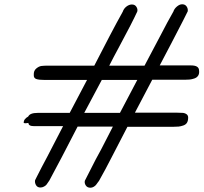

<svg xmlns="http://www.w3.org/2000/svg" viewBox="-20 -712 952 898"><path d="M113 -137Q98 -134 91 -137Q90 -155 112 -167Q120 -184 156 -184H306L387 -338H191Q162 -338 149.5 -342.5Q137 -347 138 -362Q137 -381 149.5 -391.5Q162 -402 174 -403.5Q186 -405 207 -405H421L492 -542Q526 -607 554 -657Q559 -672 571.5 -681.5Q584 -691 597 -691Q611 -691 618 -680Q625 -669 622 -658Q610 -632 589 -591Q568 -550 537.5 -493.5Q507 -437 491 -405H656L730 -545Q764 -611 791 -658Q795 -671 807.5 -681.5Q820 -692 832 -692Q846 -692 853 -681.5Q860 -671 858 -659Q855 -651 779 -505L727 -406H874Q910 -406 911 -383Q913 -368 907 -358.5Q901 -349 889 -345Q877 -341 867.5 -340Q858 -339 845 -339H692L611 -185H807Q827 -185 836.5 -184Q846 -183 853 -177.5Q860 -172 860 -162Q860 -147 854.5 -138Q849 -129 837 -125Q825 -121 815.5 -120Q806 -119 791 -119H576L502 24Q473 81 443 134Q442 135 438 140.5Q434 146 430 151.5Q426 157 418.5 161.5Q411 166 403 166Q388 166 381 155Q374 144 377 133L428 33Q444 3 453 -13L508 -120H343L270 21Q252 56 211 132Q210 133 205.5 140Q201 147 197.5 151.5Q194 156 186 160.5Q178 165 169 165Q155 165 148.5 154Q142 143 144 131L151 117Q157 104 174.5 71Q192 38 201 21L275 -122H139Q113 -122 113 -137ZM374 -184H541L622 -338H456Z"/></svg>

Font: Coval
Style: Italic
Weight: 400
Foundry: Context Ltd
Version: Version 001.000